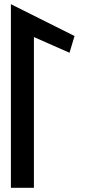

<svg xmlns="http://www.w3.org/2000/svg" viewBox="-20 -917 408 917"><path d="M142 -20V-740L312 -665L336 -745L32 -897V-20Z"/></svg>

Font: Ny Stormning
Style: Gr
Weight: 400
Designer: Robert Jablonski, Mew Too
Foundry: Cannot Into Space Fonts
Version: Version 0.90